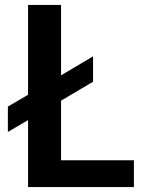

<svg xmlns="http://www.w3.org/2000/svg" viewBox="-20 -760 577 780"><path d="M12 -327 94 -375V-740H228V-454L358 -531V-428L228 -351V-109H524V0H94V-272L12 -224Z"/></svg>

Font: Encode Sans Narrow
Style: SemiBold
Weight: 600
Designer: Pablo Impallari, Andres Torresi
Foundry: Pablo Impallari, Andres Torresi
Version: Version 1.000; ttfautohint (v1.00) -l 8 -r 50 -G 200 -x 14 -